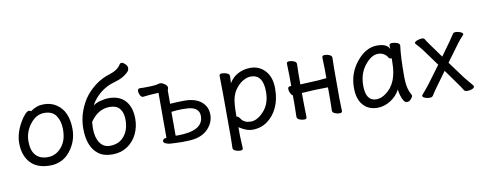

<svg xmlns="http://www.w3.org/2000/svg" viewBox="-71 -1078 4067 1613"><g transform="rotate(-10 1962.0 -271.5)"><path d="M266.6 -48.8Q314 -48.8 350.8 -74.5Q387.7 -100.1 410.2 -144.5Q432.6 -189 432.6 -257.8Q432.6 -326.2 401.6 -373Q370.6 -419.9 300.8 -419.9Q231 -419.9 179.9 -353.5Q128.9 -287.1 128.9 -208Q128.9 -127.9 164.8 -88.4Q200.7 -48.8 266.6 -48.8ZM272.9 23.9Q163.6 23.9 106.7 -38.6Q49.8 -101.1 49.8 -207Q49.8 -289.1 99.6 -377Q120.6 -414.1 141.6 -437Q162.6 -460 176.8 -460Q189.9 -460 194.8 -453.1Q246.6 -492.2 308.6 -492.2Q370.6 -492.2 416 -461.9Q511.7 -398.9 511.7 -245.1Q511.7 -141.1 446.3 -58.6Q380.9 23.9 272.9 23.9Z M796.9 -51.8Q851.1 -51.8 887 -75.9Q922.9 -100.1 943.4 -142.6Q963.9 -185.1 963.9 -246.1Q963.9 -306.2 936 -340.1Q908.2 -374 851.1 -374Q750 -374 684.1 -274.9Q681.2 -244.1 681.2 -222.2Q681.2 -143.1 712.2 -97.4Q743.2 -51.8 796.9 -51.8ZM806.2 22.9Q732.9 22.9 688.5 -10.5Q644 -43.9 622.6 -99.9Q601.1 -155.8 601.1 -232.9Q601.1 -310.1 627 -381.1Q652.8 -452.1 695.3 -505.9Q780.3 -607.9 893.1 -643.1Q968.3 -665 996.1 -711.9Q1000 -721.2 1015.1 -721.2Q1026.9 -721.2 1043.9 -704.1Q1061 -687 1061 -671.9Q1061 -655.8 1054.2 -645Q1012.2 -595.2 925 -571.5Q837.9 -547.9 772 -480Q735.8 -440.9 722.2 -408.2Q742.2 -426.8 782.7 -437.5Q823.2 -448.2 856 -448.2Q948.2 -448.2 997.1 -392.6Q1045.9 -336.9 1045.9 -238.8Q1045.9 -169.9 1017.1 -109.9Q988.3 -49.8 933.6 -13.4Q878.9 22.9 806.2 22.9Z M1370.1 -39.1Q1592.8 -39.1 1592.8 -166Q1592.8 -225.1 1531.7 -242.2Q1503.9 -250 1453.1 -250Q1399.9 -250 1355 -243.2V-40ZM1398.9 22 1335.9 20Q1293 20 1267.8 11Q1242.7 2 1242.7 -12.2Q1242.7 -22 1251.2 -28.6Q1259.8 -35.2 1272.9 -35.2H1275.9V-419.9L1197.8 -415L1143.1 -409.2Q1127.9 -409.2 1118.4 -427.5Q1108.9 -445.8 1108.9 -462.9Q1108.9 -484.9 1128.9 -484.9L1159.7 -483.9Q1262.7 -483.9 1285.6 -493.2Q1294.9 -496.1 1305.7 -496.1Q1316.9 -496.1 1330.1 -487.8Q1362.8 -469.2 1362.8 -448.2L1356 -423.8V-312Q1422.9 -316.9 1479 -316.9Q1570.8 -316.9 1621.8 -274.9Q1672.9 -232.9 1672.9 -163.1Q1672.9 -118.2 1650.9 -81.1Q1606 -2.9 1506.8 15.1Q1466.8 22 1398.9 22Z M1999 -46.9Q2055.2 -46.9 2111.1 -108.9Q2167 -170.9 2167 -272Q2167 -419.9 2062 -419.9Q2030.3 -419.9 1993.7 -398.4Q1957 -377 1926 -332Q1895 -287.1 1889.2 -209Q1886.2 -167 1886.2 -110.8L1885.3 -109.9Q1885.3 -108.9 1887.2 -108.9Q1901.4 -108.9 1918 -84Q1943.4 -46.9 1999 -46.9ZM1868.2 178.2Q1849.1 178.2 1828.1 169.7Q1807.1 161.1 1807.1 144L1809.1 55.2Q1809.1 -420.9 1806.2 -472.2Q1806.2 -487.8 1830.1 -487.8Q1849.1 -487.8 1870.6 -479.5Q1892.1 -471.2 1892.1 -454.1L1889.2 -393.1Q1918 -441.9 1966.1 -467Q2014.2 -492.2 2070.3 -492.2Q2147.9 -492.2 2197.5 -437Q2247.1 -381.8 2247.1 -287.1Q2247.1 -192.9 2215.1 -124.5Q2183.1 -56.2 2127.7 -16.6Q2072.3 22.9 2002 22.9Q1966.3 22.9 1929.7 5.4Q1893.1 -12.2 1887.2 -20V56.2L1892.1 162.1Q1892.1 178.2 1868.2 178.2Z M2744.1 14.2Q2725.1 14.2 2704.6 5.6Q2684.1 -2.9 2684.1 -20L2686 -107.9V-217.8Q2572.8 -217.8 2461.9 -209Q2461.9 -108.9 2464.8 -2Q2464.8 14.2 2441.9 14.2Q2422.9 14.2 2402.3 5.6Q2381.8 -2.9 2381.8 -20L2383.8 -107.9V-203.1Q2374 -206.1 2364.5 -225.1Q2355 -244.1 2355 -261.2Q2355 -282.2 2374 -282.2H2383.8V-367.2L2380.9 -474.1Q2380.9 -490.2 2404.8 -490.2Q2422.9 -490.2 2443.4 -481.7Q2463.9 -473.1 2463.9 -456.1L2461.9 -367.2V-282.2L2622.1 -290Q2635.7 -291 2650.9 -293Q2666 -294.9 2675.8 -294.9Q2686 -294.9 2686 -295.9V-367.2L2683.1 -474.1Q2683.1 -490.2 2707 -490.2Q2725.1 -490.2 2745.6 -481.7Q2766.1 -473.1 2766.1 -456.1L2764.2 -367.2V-107.9L2767.1 -2Q2767.1 14.2 2744.1 14.2Z M3069.8 -47.9Q3111.8 -47.9 3152.8 -79.1Q3254.9 -152.8 3254.9 -330.1L3255.9 -365.2H3247.1Q3237.8 -365.2 3232.9 -372.1Q3204.1 -421.9 3147.9 -421.9Q3090.8 -421.9 3035.4 -352.1Q2980 -282.2 2980 -180.2Q2980 -47.9 3069.8 -47.9ZM3066.9 23.9Q2990.7 23.9 2945.3 -27.6Q2899.9 -79.1 2899.9 -174.8Q2899.9 -301.8 2978.5 -397Q3057.1 -492.2 3152.8 -492.2Q3234.9 -492.2 3256.8 -445.8V-475.1Q3256.8 -491.2 3281.7 -491.2Q3301.8 -491.2 3323.2 -483.2Q3344.7 -475.1 3344.7 -459V-457Q3332 -368.2 3332 -194.8Q3332 -91.8 3365.7 -38.1Q3369.1 -32.2 3369.1 -24.9Q3369.1 -16.1 3354 1.5Q3338.9 19 3319.8 19Q3299.8 19 3288.1 -4.9Q3267.1 -43 3260.7 -98.1Q3232.9 -43.9 3179 -10Q3125 23.9 3066.9 23.9Z M3512.2 17.1Q3492.2 17.1 3472.7 9.5Q3453.1 2 3453.1 -9.8Q3453.1 -16.1 3465.6 -28.6Q3478 -41 3520 -94.2L3631.3 -244.1L3526.4 -388.2Q3504.9 -416 3487.5 -434.1Q3470.2 -452.1 3470.2 -456.1Q3470.2 -467.8 3493.2 -476.3Q3516.1 -484.9 3533.2 -484.9Q3552.2 -484.9 3557.1 -474.1Q3565.9 -456.1 3676.3 -305.2Q3786.1 -456.1 3799.3 -480Q3805.2 -488.8 3824.2 -488.8Q3840.3 -488.8 3861.8 -480.5Q3883.3 -472.2 3883.3 -460Q3883.3 -456.1 3867.7 -440.4Q3852.1 -424.8 3827.1 -392.1L3719.2 -245.1L3829.1 -96.2Q3841.3 -80.1 3868.2 -49.6Q3895 -19 3895 -13.2Q3895 0 3875 7.6Q3855 15.1 3835.9 15.1Q3814 15.1 3806.6 3.7Q3799.3 -7.8 3788.3 -25.4Q3777.3 -43 3768.1 -54.2L3675.3 -184.1L3579.1 -51.8Q3570.3 -41 3559.8 -23.9Q3549.3 -6.8 3541.3 5.1Q3533.2 17.1 3512.2 17.1Z"/></g></svg>

Font: LXGW WenKai GB Screen
Style: Regular
Weight: 400
Designer: LXGW / Fontworks Inc.
Foundry: LXGW / Fontworks Inc.
Version: Version 1.321;February 19, 2024;FontCreator 14.0.0.2901 64-b